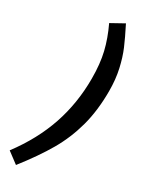

<svg xmlns="http://www.w3.org/2000/svg" viewBox="-287 -890 834 1084"><g transform="rotate(30 130.5 -348.5)"><path d="M289 -471Q289 -344 261 -241Q233 -138 180.5 -47.5Q128 43 42 153L-30 99Q72 -37 120.5 -180Q169 -323 169 -483Q169 -579 151.5 -652.5Q134 -726 97 -804L180 -850Q217 -777 238.5 -726.5Q260 -676 274.5 -611.5Q289 -547 289 -471Z"/></g></svg>

Font: Fira Sans Condensed Medium
Style: Italic
Weight: 500
Width: 3
Italic angle: -8°
Designer: bBox Type GmbH & Carrois Corporate GbR & Edenspiekermann AG
Foundry: bBox Type GmbH & Carrois Corporate GbR & Edenspiekermann AG
Version: Version 4.301